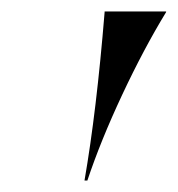

<svg xmlns="http://www.w3.org/2000/svg" viewBox="-20 -732 309 334"><path d="M162 -711V-712H269V-711Q230 -647 192.5 -567Q155 -487 132 -418H127Q148 -539 162 -711Z"/></svg>

Font: Nyght Serif Italic
Style: Regular
Weight: 400
Italic angle: -16°
Designer: Maksym Kobuzan
Version: Version 0.410